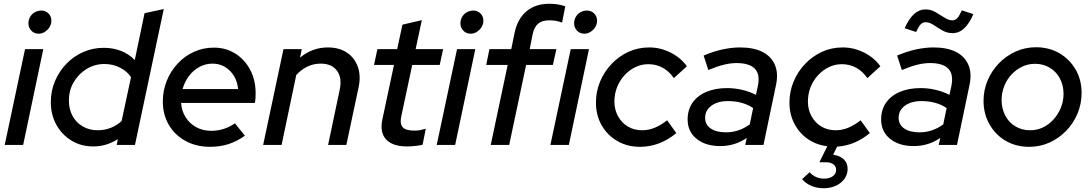

<svg xmlns="http://www.w3.org/2000/svg" viewBox="-20 -770 5802 1020"><path d="M5 0 113 -509H210L103 0ZM185 -591Q162 -591 146.5 -607Q131 -623 131 -646Q131 -665 140 -680.5Q149 -696 165 -705Q181 -714 199 -714Q222 -714 237.5 -698.5Q253 -683 253 -660Q253 -642 243.5 -626.5Q234 -611 218.5 -601Q203 -591 185 -591Z M475 8Q411 8 360 -23Q309 -54 279.5 -107Q250 -160 250 -227Q250 -287 272 -339Q294 -391 332.5 -431Q371 -471 422 -493.5Q473 -516 532 -516Q581 -516 623 -499.5Q665 -483 696 -451L748 -700L850 -722L697 0H600L606 -31Q546 8 475 8ZM499 -78Q535 -78 567.5 -90.5Q600 -103 626 -127L676 -360Q656 -391 618 -410.5Q580 -430 535 -430Q483 -430 440 -403.5Q397 -377 371.5 -333.5Q346 -290 346 -235Q346 -190 365.5 -154Q385 -118 420 -98Q455 -78 499 -78Z M1096 10Q1023 10 966 -21Q909 -52 877 -106.5Q845 -161 845 -231Q845 -289 866 -341Q887 -393 924.5 -433Q962 -473 1011 -495Q1060 -517 1116 -517Q1180 -517 1230 -485.5Q1280 -454 1309 -399.5Q1338 -345 1338 -275Q1338 -265 1337.5 -252.5Q1337 -240 1334 -223H942Q945 -180 966.5 -146.5Q988 -113 1023 -94Q1058 -75 1102 -75Q1137 -75 1169.5 -85.5Q1202 -96 1228 -115L1281 -49Q1237 -18 1192.5 -4Q1148 10 1096 10ZM950 -297H1245Q1241 -337 1222.5 -367Q1204 -397 1175 -414.5Q1146 -432 1109 -432Q1072 -432 1039.5 -414.5Q1007 -397 984 -366.5Q961 -336 950 -297Z M1378 0 1486 -509H1583L1574 -464Q1640 -518 1721 -518Q1782 -518 1823 -490.5Q1864 -463 1881 -415Q1898 -367 1885 -306L1820 0H1723L1785 -295Q1798 -357 1770 -394.5Q1742 -432 1684 -432Q1646 -432 1613.5 -416.5Q1581 -401 1554 -372L1476 0Z M2143 8Q2066 8 2031.5 -29Q1997 -66 2011 -134L2073 -425H1967L1985 -509H2090L2118 -639L2221 -663L2188 -509H2334L2316 -425H2170L2112 -153Q2103 -112 2119.5 -94Q2136 -76 2182 -76Q2197 -76 2210.5 -78.5Q2224 -81 2242 -86L2225 -1Q2208 3 2185.5 5.5Q2163 8 2143 8Z M2300 0 2408 -509H2505L2398 0ZM2480 -591Q2457 -591 2441.5 -607Q2426 -623 2426 -646Q2426 -665 2435 -680.5Q2444 -696 2460 -705Q2476 -714 2494 -714Q2517 -714 2532.5 -698.5Q2548 -683 2548 -660Q2548 -642 2538.5 -626.5Q2529 -611 2513.5 -601Q2498 -591 2480 -591Z M2587 0 2677 -425H2563L2580 -509H2696L2714 -597Q2730 -671 2777.5 -710.5Q2825 -750 2899 -750Q2921 -750 2944 -746.5Q2967 -743 2983 -736L2966 -650Q2950 -656 2934 -659Q2918 -662 2898 -662Q2860 -662 2839 -644.5Q2818 -627 2810 -589L2794 -509H2936L2917 -425H2775L2685 0Z M2904 0 3012 -509H3109L3002 0ZM3084 -591Q3061 -591 3045.5 -607Q3030 -623 3030 -646Q3030 -665 3039 -680.5Q3048 -696 3064 -705Q3080 -714 3098 -714Q3121 -714 3136.5 -698.5Q3152 -683 3152 -660Q3152 -642 3142.5 -626.5Q3133 -611 3117.5 -601Q3102 -591 3084 -591Z M3380 10Q3313 10 3260 -20.5Q3207 -51 3176.5 -104Q3146 -157 3146 -225Q3146 -285 3168.5 -338Q3191 -391 3230 -431.5Q3269 -472 3319.5 -495Q3370 -518 3429 -518Q3488 -518 3542 -491Q3596 -464 3629 -418L3560 -355Q3534 -392 3500 -410.5Q3466 -429 3424 -429Q3388 -429 3355.5 -413.5Q3323 -398 3297.5 -370Q3272 -342 3258 -306.5Q3244 -271 3244 -230Q3244 -187 3263.5 -152Q3283 -117 3316 -97.5Q3349 -78 3391 -78Q3426 -78 3458.5 -91.5Q3491 -105 3524 -131L3573 -63Q3485 10 3380 10Z M3806 6Q3728 6 3680.5 -32.5Q3633 -71 3633 -136Q3633 -186 3658.5 -223.5Q3684 -261 3731.5 -281.5Q3779 -302 3843 -302Q3884 -302 3923.5 -292.5Q3963 -283 3996 -266L4006 -312Q4019 -374 3990.5 -404.5Q3962 -435 3892 -435Q3862 -435 3826.5 -426.5Q3791 -418 3743 -398L3718 -475Q3773 -498 3821 -508Q3869 -518 3911 -518Q3984 -518 4031 -494Q4078 -470 4097 -424.5Q4116 -379 4102 -316L4036 0H3939L3947 -37Q3914 -15 3879.5 -4.5Q3845 6 3806 6ZM3837 -67Q3871 -67 3902.5 -77.5Q3934 -88 3963 -109L3981 -196Q3926 -233 3847 -233Q3793 -233 3759.5 -208.5Q3726 -184 3726 -144Q3726 -108 3755.5 -87.5Q3785 -67 3837 -67Z M4356 230Q4320 230 4290.5 217.5Q4261 205 4241 182L4281 145Q4312 179 4358 179Q4387 179 4404.5 166Q4422 153 4422 132Q4422 114 4407.5 103Q4393 92 4366 92H4333L4375 7Q4317 0 4271.5 -31.5Q4226 -63 4200 -113Q4174 -163 4174 -225Q4174 -285 4196.5 -338Q4219 -391 4258 -431.5Q4297 -472 4347.5 -495Q4398 -518 4457 -518Q4516 -518 4570 -491Q4624 -464 4657 -418L4588 -355Q4562 -392 4528 -410.5Q4494 -429 4452 -429Q4416 -429 4383.5 -413.5Q4351 -398 4325.5 -370Q4300 -342 4286 -306.5Q4272 -271 4272 -230Q4272 -187 4291.5 -152Q4311 -117 4344 -97.5Q4377 -78 4419 -78Q4454 -78 4486.5 -91.5Q4519 -105 4552 -131L4601 -63Q4522 3 4427 9L4406 52Q4442 57 4462.5 76.5Q4483 96 4483 128Q4483 156 4466.5 179.5Q4450 203 4421 216.5Q4392 230 4356 230Z M4834 6Q4756 6 4708.5 -32.5Q4661 -71 4661 -136Q4661 -186 4686.5 -223.5Q4712 -261 4759.5 -281.5Q4807 -302 4871 -302Q4912 -302 4951.5 -292.5Q4991 -283 5024 -266L5034 -312Q5047 -374 5018.5 -404.5Q4990 -435 4920 -435Q4890 -435 4854.5 -426.5Q4819 -418 4771 -398L4746 -475Q4801 -498 4849 -508Q4897 -518 4939 -518Q5012 -518 5059 -494Q5106 -470 5125 -424.5Q5144 -379 5130 -316L5064 0H4967L4975 -37Q4942 -15 4907.5 -4.5Q4873 6 4834 6ZM4865 -67Q4899 -67 4930.5 -77.5Q4962 -88 4991 -109L5009 -196Q4954 -233 4875 -233Q4821 -233 4787.5 -208.5Q4754 -184 4754 -144Q4754 -108 4783.5 -87.5Q4813 -67 4865 -67ZM4847 -600 4786 -620Q4830 -720 4896 -720Q4925 -720 4950 -705.5Q4975 -691 4997.5 -676.5Q5020 -662 5039 -662Q5055 -662 5065.5 -673.5Q5076 -685 5090 -715L5151 -695Q5129 -644 5102 -619Q5075 -594 5040 -594Q5011 -594 4986 -608.5Q4961 -623 4939.5 -637.5Q4918 -652 4896 -652Q4882 -652 4870.5 -640Q4859 -628 4847 -600Z M5448 10Q5378 10 5323.5 -21.5Q5269 -53 5237 -109Q5205 -165 5205 -234Q5205 -292 5227 -343.5Q5249 -395 5287.5 -434.5Q5326 -474 5376.5 -496.5Q5427 -519 5483 -519Q5553 -519 5607.5 -487.5Q5662 -456 5694 -401Q5726 -346 5726 -276Q5726 -218 5704 -166Q5682 -114 5643.5 -74.5Q5605 -35 5555 -12.5Q5505 10 5448 10ZM5452 -78Q5489 -78 5520.5 -93Q5552 -108 5576.5 -135Q5601 -162 5615.5 -197Q5630 -232 5630 -271Q5630 -317 5610.5 -353.5Q5591 -390 5556.5 -410.5Q5522 -431 5479 -431Q5442 -431 5410.5 -416Q5379 -401 5354 -374.5Q5329 -348 5315 -312.5Q5301 -277 5301 -239Q5301 -193 5320.5 -156Q5340 -119 5374.5 -98.5Q5409 -78 5452 -78Z"/></svg>

Font: Red Hat Display SemiBold
Style: Italic
Weight: 600
Italic angle: -12°
Designer: Pentagram, MCKL
Foundry: Pentagram, MCKL
Version: Version 1.023